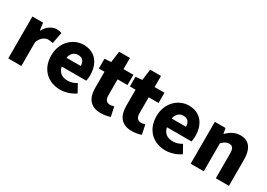

<svg xmlns="http://www.w3.org/2000/svg" viewBox="-1 -1482 3137 2258"><g transform="rotate(30 1567.5 -353.0)"><path d="M72 0H250V-325C279 -400 330 -427 372 -427C397 -427 414 -423 435 -418L464 -571C448 -578 429 -583 395 -583C338 -583 275 -546 233 -470H230L217 -569H72Z M782 14C848 14 926 -9 985 -51L926 -158C885 -134 847 -122 806 -122C734 -122 680 -154 664 -232H998C1002 -246 1006 -277 1006 -309C1006 -464 926 -583 762 -583C625 -583 492 -469 492 -285C492 -96 618 14 782 14ZM661 -349C673 -416 716 -447 765 -447C830 -447 855 -405 855 -349Z M1332 14C1390 14 1431 2 1461 -7L1433 -136C1419 -131 1399 -125 1381 -125C1339 -125 1309 -150 1309 -213V-430H1443V-569H1309V-720H1162L1142 -569L1054 -562V-430H1131V-211C1131 -77 1189 14 1332 14Z M1754 14C1812 14 1853 2 1883 -7L1855 -136C1841 -131 1821 -125 1803 -125C1761 -125 1731 -150 1731 -213V-430H1865V-569H1731V-720H1584L1564 -569L1476 -562V-430H1553V-211C1553 -77 1611 14 1754 14Z M2211 14C2277 14 2355 -9 2414 -51L2355 -158C2314 -134 2276 -122 2235 -122C2163 -122 2109 -154 2093 -232H2427C2431 -246 2435 -277 2435 -309C2435 -464 2355 -583 2191 -583C2054 -583 1921 -469 1921 -285C1921 -96 2047 14 2211 14ZM2090 -349C2102 -416 2145 -447 2194 -447C2259 -447 2284 -405 2284 -349Z M2549 0H2727V-380C2761 -413 2785 -431 2825 -431C2870 -431 2891 -409 2891 -330V0H3069V-352C3069 -494 3016 -583 2892 -583C2815 -583 2757 -544 2710 -498H2707L2694 -569H2549Z"/></g></svg>

Font: Noto Sans CJK TC Black
Style: Regular
Weight: 900
Designer: Ryoko NISHIZUKA 西塚涼子 (kana, bopomofo & ideographs); Paul D. Hunt (Latin, Greek & Cyrillic); Sandoll Communications 산돌커뮤니
Foundry: Adobe
Version: Version 2.004;hotconv 1.0.118;makeotfexe 2.5.65603